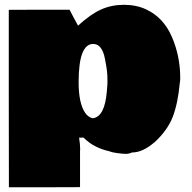

<svg xmlns="http://www.w3.org/2000/svg" viewBox="-20 -625 798 800"><path d="M16.6 -584 142.6 -584.5H270Q279.3 -565.4 286.6 -552.2L305.2 -518.1Q356.9 -565.4 400.6 -585.2Q444.3 -605 496.1 -605Q547.9 -605 588.9 -585.9Q661.1 -552.2 696 -471.7Q731 -391.1 731 -299.8Q731 -288.1 729 -278.3Q721.2 -193.4 699.5 -137.5Q677.7 -81.5 623 -31.2V-31.7Q574.2 10.3 530.3 10.3Q517.6 16.1 504.6 16.1Q491.7 16.1 468.5 12.9Q445.3 9.8 438 5.9Q370.1 -8.8 328.1 -51.8L309.6 -51.3Q314 -23.4 314 -3.4L313.5 5.4V154.8L165 155.3H17.1L16.6 -214.4ZM425.3 -245.6 427.7 -276.4Q427.2 -276.9 427.2 -278.3Q427.2 -279.8 427.7 -280.8V-289.1Q427.7 -313 425.8 -328.6L422.9 -349.1Q421.9 -354 417.5 -378.9Q405.8 -441.9 368.2 -441.9Q307.6 -441.9 307.6 -282.7Q307.6 -195.3 334.5 -155.3Q347.2 -136.7 365.7 -132.3Q416.5 -136.7 425.3 -245.6Z"/></svg>

Font: Bowlby One
Style: Regular
Weight: 400
Designer: vernon adams
Foundry: vernon adams
Version: Version 1.000